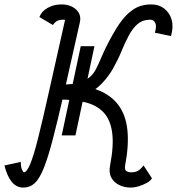

<svg xmlns="http://www.w3.org/2000/svg" viewBox="-116 -834 800 868"><path d="M225 -222H163L249 -625H311ZM-10 14Q-42 14 -63 -12Q-84 -38 -96 -86L-22 -102Q-22 -79 -16.5 -67Q-11 -55 -8 -55Q5 -55 20.5 -92Q36 -129 56.5 -210.5Q77 -292 106.5 -424.5Q136 -557 179 -748Q178 -745 178.5 -744.5Q179 -744 178 -744.5Q177 -745 167 -745Q154 -745 143.5 -740Q133 -735 123 -721L62 -757Q72 -783 99.5 -798.5Q127 -814 162 -814Q203 -814 228 -791Q253 -768 245 -733Q204 -549 174.5 -419.5Q145 -290 123 -205.5Q101 -121 81.5 -73Q62 -25 40.5 -5.5Q19 14 -10 14ZM474 14Q447 14 423 2.5Q399 -9 387 -31.5Q375 -54 382 -88H450Q446 -66 455.5 -60.5Q465 -55 478 -55Q496 -55 508.5 -62.5Q521 -70 533 -86L571 -28Q564 -16 547.5 -7Q531 2 511.5 8Q492 14 474 14ZM382 -88Q399 -177 391 -235Q383 -293 352.5 -325.5Q322 -358 271.5 -371Q221 -384 152 -384L167 -452Q260 -452 322.5 -428.5Q385 -405 419 -359.5Q453 -314 460 -245.5Q467 -177 450 -88ZM152 -384 167 -452Q213 -452 241.5 -460.5Q270 -469 288 -484Q306 -499 317.5 -521Q329 -543 340 -569.5Q351 -596 366 -626Q394 -682 422 -724Q450 -766 484 -789.5Q518 -813 563 -814Q600 -815 625.5 -796Q651 -777 660 -744.5Q669 -712 657 -671L584 -686Q593 -715 586 -730.5Q579 -746 560 -745Q527 -744 505 -724.5Q483 -705 466 -673Q449 -641 433 -602Q417 -563 395.5 -525Q374 -487 343 -455Q312 -423 265.5 -403.5Q219 -384 152 -384Z"/></svg>

Font: Victor Mono
Style: Italic
Weight: 400
Italic angle: -12°
Monospace: yes
Designer: Rune Bjørnerås
Version: Version 1.561;gftools[0.9.30]